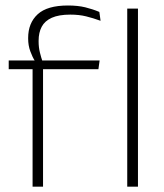

<svg xmlns="http://www.w3.org/2000/svg" viewBox="-20 -696 613 716"><path d="M233.5 -675.5Q270 -675.5 297.8 -668.8Q325.5 -662 350.5 -651.5L355 -618.5Q327.5 -628.5 301.2 -635Q275 -641.5 242 -641.5Q199.5 -641.5 173.2 -629.8Q147 -618 135.5 -596.2Q124 -574.5 124 -544V-541.5Q124 -519.5 128.8 -500.2Q133.5 -481 139 -465.5L110 -463.5V-469Q101 -483 93 -504.8Q85 -526.5 85 -552V-554.5Q85 -610 120.5 -642.8Q156 -675.5 233.5 -675.5ZM101.5 0V-455H140.5V0ZM12.5 -438V-470.5H116.5H131.5H351.5L347 -438ZM454.5 0V-664H494.5V0Z"/></svg>

Font: Anek Tamil ExtraLight
Style: Regular
Weight: 250
Version: Version 1.003